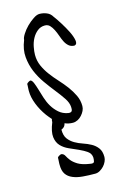

<svg xmlns="http://www.w3.org/2000/svg" viewBox="-107 -497 469 761"><g transform="rotate(-15 128.0 -116.5)"><path d="M58.6 147.5V141.6Q58.6 137.7 59.1 132.8Q59.6 127.9 59.6 123V118.2Q60.5 115.2 67.4 111.3Q74.2 107.4 77.1 108.4Q85.9 110.4 90.3 119.1Q94.7 127.9 103 138.7Q111.3 149.4 127.9 159.7Q144.5 169.9 176.8 174.8Q191.4 177.7 193.4 170.4Q195.3 163.1 195.3 154.3Q194.3 137.7 180.7 127.9Q167 118.2 148.4 109.9Q129.9 101.6 110.8 93.3Q91.8 85 78.6 71.3Q65.4 57.6 62.5 35.2Q59.6 12.7 74.2 -23.4Q74.2 -31.2 76.2 -36.1Q66.4 -46.9 57.6 -58.6Q39.1 -84 27.8 -112.8Q16.6 -141.6 16.6 -166V-170.9Q16.6 -175.8 17.1 -180.7Q17.6 -185.5 17.6 -189.5V-195.3Q18.6 -198.2 24.9 -202.1Q31.2 -206.1 34.2 -205.1Q40 -203.1 44.9 -191.4Q49.8 -179.7 54.7 -163.1Q59.6 -146.5 65.9 -126.5Q72.3 -106.4 82.5 -89.4Q92.8 -72.3 107.9 -59.1Q123 -45.9 144.5 -42Q151.4 -41 155.3 -42.5Q159.2 -43.9 160.6 -47.4Q162.1 -50.8 162.1 -54.7V-62.5Q161.1 -80.1 148.4 -99.1Q135.7 -118.2 118.2 -140.1Q100.6 -162.1 83 -187Q65.4 -211.9 53.7 -239.7Q42 -267.6 39.1 -299.3Q36.1 -331.1 50.8 -367.2Q50.8 -376 60.1 -390.6Q69.3 -405.3 82.5 -418.5Q95.7 -431.6 110.4 -441.4Q125 -451.2 135.7 -451.2Q151.4 -451.2 165.5 -445.3Q179.7 -439.5 187.5 -425.8Q197.3 -413.1 210.4 -392.1Q223.6 -371.1 233.9 -350.6Q244.1 -330.1 247.1 -313.5Q250 -296.9 238.3 -293.9Q224.6 -293.9 215.3 -301.8Q206.1 -309.6 200.2 -321.3Q194.3 -333 189.5 -347.2Q184.6 -361.3 178.7 -373Q172.9 -384.8 165 -393.1Q157.2 -401.4 144.5 -401.4Q127 -401.4 113.8 -390.6Q100.6 -379.9 92.3 -364.3Q84 -348.6 80.6 -330.6Q77.1 -312.5 77.1 -298.8Q77.1 -274.4 86.4 -253.4Q95.7 -232.4 109.9 -213.4Q124 -194.3 141.1 -175.8Q158.2 -157.2 172.4 -138.2Q186.5 -119.1 196.3 -98.6Q206.1 -78.1 206.1 -54.7Q206.1 -44.9 201.7 -35.6Q197.3 -26.4 189.9 -18.1Q182.6 -9.8 172.9 -4.9Q163.1 0 153.3 0Q135.7 0 120.1 -6.8L118.2 -1Q115.2 8.8 101.6 14.6Q101.6 39.1 111.8 52.7Q122.1 66.4 137.2 75.2Q152.3 84 169.9 89.8Q187.5 95.7 202.6 104Q217.8 112.3 228 126Q238.3 139.6 238.3 163.1Q238.3 171.9 233.9 181.6Q229.5 191.4 222.2 199.2Q214.8 207 205.6 212.4Q196.3 217.8 186.5 217.8Q159.2 217.8 135.7 215.8Q112.3 213.9 94.7 206.5Q77.1 199.2 67.9 185.5Q58.6 171.9 58.6 147.5Z"/></g></svg>

Font: Zeyada
Style: Regular
Weight: 400
Version: Version 1.002 2010